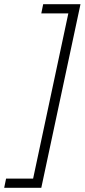

<svg xmlns="http://www.w3.org/2000/svg" viewBox="-83 -737 404 916"><path d="M-63 159 -54 115H75L243 -673H114L123 -717H301L114 159Z"/></svg>

Font: Noto Sans ExtraCondensed Light
Style: Italic
Weight: 300
Width: 2
Italic angle: -12°
Designer: Monotype Design Team
Foundry: Monotype Imaging Inc.
Version: Version 2.013; ttfautohint (v1.8.4.7-5d5b)